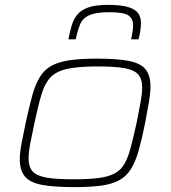

<svg xmlns="http://www.w3.org/2000/svg" viewBox="-20 -758 702 786"><path d="M284 8Q199 8 150.5 -1.5Q102 -11 81.5 -36Q61 -61 61 -107Q61 -133 68 -170Q75 -207 85 -254Q99 -319 111.5 -365Q124 -411 142 -441Q160 -471 188.5 -487.5Q217 -504 262.5 -511Q308 -518 375 -518Q460 -518 508 -508.5Q556 -499 576 -474Q596 -449 596 -404Q596 -377 589.5 -339.5Q583 -302 574 -254Q561 -189 548 -143Q535 -97 517 -67.5Q499 -38 470.5 -21.5Q442 -5 397 1.5Q352 8 284 8ZM280 -24Q344 -24 385 -29.5Q426 -35 451 -49Q476 -63 490.5 -89Q505 -115 515.5 -155.5Q526 -196 539 -254Q548 -301 555 -337.5Q562 -374 562 -400Q562 -435 545.5 -453.5Q529 -472 489.5 -479Q450 -486 379 -486Q300 -486 255 -476Q210 -466 186.5 -441Q163 -416 149.5 -370.5Q136 -325 121 -254Q111 -208 104 -171.5Q97 -135 97 -109Q97 -75 113.5 -56.5Q130 -38 170 -31Q210 -24 280 -24ZM260 -597Q266 -628 273.5 -653.5Q281 -679 296.5 -698Q312 -717 341.5 -727.5Q371 -738 421 -738Q476 -738 505 -729Q534 -720 545.5 -704Q557 -688 557 -665Q557 -649 554.5 -632Q552 -615 547 -597H517Q520 -614 522.5 -628.5Q525 -643 525 -654Q525 -682 505.5 -695Q486 -708 428 -708Q373 -708 346 -696Q319 -684 308.5 -659.5Q298 -635 290 -597Z"/></svg>

Font: Saira Expanded Thin
Style: Italic
Weight: 250
Width: 7
Italic angle: -12°
Designer: Hector Gatti with collaboration of the Omnibus-Type team
Foundry: Omnibus-Type
Version: Version 1.101